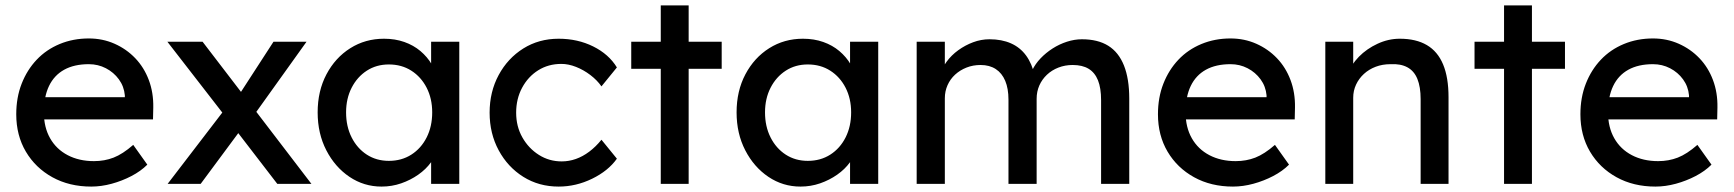

<svg xmlns="http://www.w3.org/2000/svg" viewBox="-20 -679 6402 709"><path d="M317 10Q236 10 173.5 -24.5Q111 -59 75.5 -119Q40 -179 40 -257Q40 -319 60 -370Q80 -421 115.5 -458.5Q151 -496 200.5 -516.5Q250 -537 308 -537Q359 -537 403 -517.5Q447 -498 479.5 -464Q512 -430 529.5 -383.5Q547 -337 546 -282L545 -238H116L93 -320H456L441 -303V-327Q438 -360 419 -386Q400 -412 371 -427Q342 -442 308 -442Q254 -442 217 -421.5Q180 -401 161 -361.5Q142 -322 142 -264Q142 -209 165 -168.5Q188 -128 230 -106Q272 -84 327 -84Q366 -84 399.5 -97Q433 -110 472 -144L524 -71Q500 -47 465.5 -29Q431 -11 392.5 -0.5Q354 10 317 10Z M1004 0 834 -221 819 -240 598 -525H728L895 -307L912 -285L1130 0ZM599 0 806 -270 867 -197 721 0ZM918 -254 861 -326 990 -525H1112Z M1389 10Q1324 10 1270.5 -26Q1217 -62 1185 -124Q1153 -186 1153 -264Q1153 -343 1185.5 -404.5Q1218 -466 1273.5 -501Q1329 -536 1398 -536Q1439 -536 1473 -524Q1507 -512 1532.5 -490.5Q1558 -469 1574.5 -441Q1591 -413 1595 -381L1572 -389V-525H1676V0H1572V-125L1596 -132Q1590 -105 1571.5 -79.5Q1553 -54 1524.5 -34Q1496 -14 1461.5 -2Q1427 10 1389 10ZM1416 -85Q1463 -85 1499 -108Q1535 -131 1555.5 -171.5Q1576 -212 1576 -264Q1576 -315 1555.5 -355Q1535 -395 1499 -418Q1463 -441 1416 -441Q1370 -441 1334.5 -418Q1299 -395 1278.5 -355Q1258 -315 1258 -264Q1258 -212 1278.5 -171.5Q1299 -131 1334.5 -108Q1370 -85 1416 -85Z M2043 10Q1970 10 1912.5 -26Q1855 -62 1821.5 -124Q1788 -186 1788 -263Q1788 -340 1821.5 -402Q1855 -464 1912.5 -500Q1970 -536 2043 -536Q2113 -536 2170.5 -507.5Q2228 -479 2258 -430L2201 -360Q2185 -383 2160 -402Q2135 -421 2107 -432Q2079 -443 2053 -443Q2005 -443 1967.5 -419.5Q1930 -396 1908 -355Q1886 -314 1886 -263Q1886 -212 1909 -171.5Q1932 -131 1970 -107Q2008 -83 2054 -83Q2081 -83 2106.5 -92Q2132 -101 2156 -119Q2180 -137 2201 -163L2258 -93Q2226 -48 2166.5 -19Q2107 10 2043 10Z M2420 0V-659H2523V0ZM2311 -425V-525H2645V-425Z M2936 10Q2871 10 2817.5 -26Q2764 -62 2732 -124Q2700 -186 2700 -264Q2700 -343 2732.5 -404.5Q2765 -466 2820.5 -501Q2876 -536 2945 -536Q2986 -536 3020 -524Q3054 -512 3079.5 -490.5Q3105 -469 3121.5 -441Q3138 -413 3142 -381L3119 -389V-525H3223V0H3119V-125L3143 -132Q3137 -105 3118.5 -79.5Q3100 -54 3071.5 -34Q3043 -14 3008.5 -2Q2974 10 2936 10ZM2963 -85Q3010 -85 3046 -108Q3082 -131 3102.5 -171.5Q3123 -212 3123 -264Q3123 -315 3102.5 -355Q3082 -395 3046 -418Q3010 -441 2963 -441Q2917 -441 2881.5 -418Q2846 -395 2825.5 -355Q2805 -315 2805 -264Q2805 -212 2825.5 -171.5Q2846 -131 2881.5 -108Q2917 -85 2963 -85Z M3365 0V-525H3469V-413L3450 -401Q3458 -427 3475.5 -451Q3493 -475 3518.5 -493.5Q3544 -512 3573.5 -523Q3603 -534 3634 -534Q3679 -534 3713 -519Q3747 -504 3769 -474Q3791 -444 3801 -399L3785 -403L3792 -420Q3803 -443 3822.5 -463.5Q3842 -484 3867 -500Q3892 -516 3920 -525Q3948 -534 3975 -534Q4034 -534 4072.5 -510Q4111 -486 4130.5 -437Q4150 -388 4150 -315V0H4046V-309Q4046 -354 4034.5 -382.5Q4023 -411 4000 -425Q3977 -439 3941 -439Q3913 -439 3888.5 -429.5Q3864 -420 3846 -403Q3828 -386 3818 -363.5Q3808 -341 3808 -314V0H3704V-311Q3704 -352 3692 -380.5Q3680 -409 3657 -424Q3634 -439 3601 -439Q3573 -439 3549 -429.5Q3525 -420 3507 -403.5Q3489 -387 3479 -364.5Q3469 -342 3469 -316V0Z M4533 10Q4452 10 4389.5 -24.5Q4327 -59 4291.5 -119Q4256 -179 4256 -257Q4256 -319 4276 -370Q4296 -421 4331.5 -458.5Q4367 -496 4416.5 -516.5Q4466 -537 4524 -537Q4575 -537 4619 -517.5Q4663 -498 4695.5 -464Q4728 -430 4745.5 -383.5Q4763 -337 4762 -282L4761 -238H4332L4309 -320H4672L4657 -303V-327Q4654 -360 4635 -386Q4616 -412 4587 -427Q4558 -442 4524 -442Q4470 -442 4433 -421.5Q4396 -401 4377 -361.5Q4358 -322 4358 -264Q4358 -209 4381 -168.5Q4404 -128 4446 -106Q4488 -84 4543 -84Q4582 -84 4615.5 -97Q4649 -110 4688 -144L4740 -71Q4716 -47 4681.5 -29Q4647 -11 4608.5 -0.5Q4570 10 4533 10Z M4874 0V-525H4977V-417L4959 -405Q4969 -440 4998 -469.5Q5027 -499 5067 -517.5Q5107 -536 5149 -536Q5209 -536 5249 -512.5Q5289 -489 5309 -441Q5329 -393 5329 -320V0H5226V-313Q5226 -358 5214 -387.5Q5202 -417 5177 -430.5Q5152 -444 5115 -442Q5085 -442 5060 -432.5Q5035 -423 5016.5 -406Q4998 -389 4987.5 -366.5Q4977 -344 4977 -318V0H4926Q4913 0 4900 0Q4887 0 4874 0Z M5534 0V-659H5637V0ZM5425 -425V-525H5759V-425Z M6093 10Q6012 10 5949.5 -24.5Q5887 -59 5851.5 -119Q5816 -179 5816 -257Q5816 -319 5836 -370Q5856 -421 5891.5 -458.5Q5927 -496 5976.5 -516.5Q6026 -537 6084 -537Q6135 -537 6179 -517.5Q6223 -498 6255.5 -464Q6288 -430 6305.5 -383.5Q6323 -337 6322 -282L6321 -238H5892L5869 -320H6232L6217 -303V-327Q6214 -360 6195 -386Q6176 -412 6147 -427Q6118 -442 6084 -442Q6030 -442 5993 -421.5Q5956 -401 5937 -361.5Q5918 -322 5918 -264Q5918 -209 5941 -168.5Q5964 -128 6006 -106Q6048 -84 6103 -84Q6142 -84 6175.5 -97Q6209 -110 6248 -144L6300 -71Q6276 -47 6241.5 -29Q6207 -11 6168.5 -0.5Q6130 10 6093 10Z"/></svg>

Font: Lexend Medium
Style: Regular
Weight: 500
Designer: Bonnie Shaver-Troup, Thomas Jockin
Foundry: Lexend
Version: Version 1.005